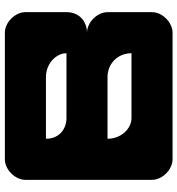

<svg xmlns="http://www.w3.org/2000/svg" viewBox="10 -744 730 790"><g transform="rotate(-90 375.0 -349.0)"><path d="M283.5 -440.5C241.2 -440.5 199 -468.7 199 -525H452.4C508.8 -525 551 -482.8 551 -440.5ZM283.5 -173C241.2 -173 199 -215.2 199 -271.6H452.4C508.8 -271.6 551 -229.3 551 -173ZM114.5 -694C72.2 -694 30 -651.8 30 -609.5V-88.5C30 -46.2 72.2 -4 114.5 -4H635.5C677.8 -4 720 -46.2 720 -88.5V-271.6C720 -313.8 677.8 -356 635.5 -356C677.8 -356 720 -384.2 720 -440.5V-609.5C720 -651.8 677.8 -694 635.5 -694Z"/></g></svg>

Font: OpenLukyanov
Style: Regular
Weight: 400
Designer: Michail Lukyanov
Foundry: book-let.ru
Version: Version 2.1